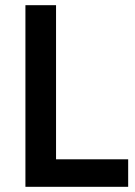

<svg xmlns="http://www.w3.org/2000/svg" viewBox="-20 -720 521 740"><path d="M78 -700V0H474V-106H196V-700Z"/></svg>

Font: Jost Medium
Style: Regular
Weight: 500
Version: Version 3.710